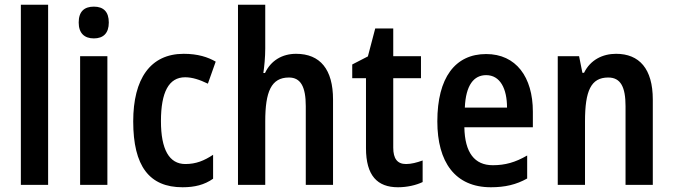

<svg xmlns="http://www.w3.org/2000/svg" viewBox="-20 -780 2839 810"><path d="M183 0V-760H68V0Z M376 -752C335 -752 312 -731 312 -685C312 -640 336 -618 376 -618C416 -618 439 -640 439 -685C439 -730 417 -752 376 -752ZM433 -543H318V0H433Z M750 10C801 10 842 0 879 -26V-127C841 -102 807 -88 762 -88C694 -88 659 -149 659 -269C659 -391 692 -454 761 -454C791 -454 822 -444 857 -427L890 -520C857 -539 815 -553 755 -553C614 -553 542 -447 542 -268C542 -79 610 10 750 10Z M1099 -575V-760H984V0H1099V-268C1099 -393 1124 -453 1199 -453C1248 -453 1270 -415 1270 -332V0H1385V-360C1385 -487 1331 -553 1229 -553C1171 -553 1123 -525 1098 -472H1091C1095 -498 1099 -539 1099 -575Z M1693 -88C1656 -88 1639 -111 1639 -157V-450H1756V-543H1639V-660H1563L1532 -542L1466 -508V-450H1524V-155C1524 -39 1572 10 1659 10C1698 10 1736 1 1763 -12V-103C1738 -94 1715 -88 1693 -88Z M2031 -552C1900 -552 1825 -452 1825 -268C1825 -96 1900 10 2051 10C2110 10 2158 -1 2204 -27V-124C2154 -95 2111 -83 2059 -83C1982 -83 1941 -136 1939 -243H2228V-309C2228 -455 2157 -552 2031 -552ZM2031 -463C2090 -463 2119 -406 2119 -326H1941C1945 -421 1979 -463 2031 -463Z M2579 -553C2523 -553 2471 -528 2444 -473H2437L2423 -543H2333V0H2448V-268C2448 -397 2473 -453 2546 -453C2599 -453 2619 -412 2619 -332V0H2734V-360C2734 -490 2677 -553 2579 -553Z"/></svg>

Font: Noto Sans Sinhala UI Condensed SemiBold
Style: Regular
Weight: 600
Width: 3
Designer: Jelle Bosma - Monotype Design Team
Foundry: Monotype Imaging Inc.
Version: Version 2.006